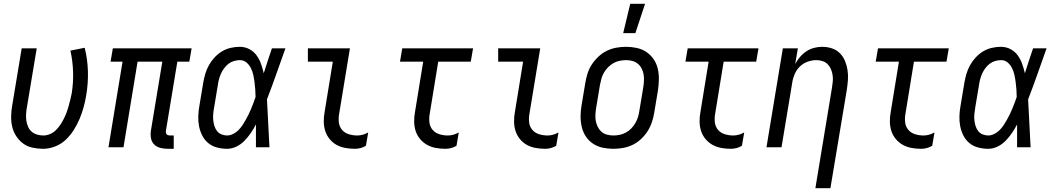

<svg xmlns="http://www.w3.org/2000/svg" viewBox="-20 -774 5540 1009"><path d="M207 8Q178 8 150.5 2Q123 -4 102 -19.5Q81 -35 66 -57.5Q51 -80 44.5 -106.5Q38 -133 38.5 -162Q39 -191 44 -219L94 -520H173L121 -208Q118 -191 117 -173.5Q116 -156 118.5 -139.5Q121 -123 127.5 -108Q134 -93 146 -82.5Q158 -72 174 -67Q190 -62 208 -62Q225 -62 242 -69Q259 -76 272.5 -89Q286 -102 296.5 -117.5Q307 -133 315 -149Q323 -165 329.5 -182Q336 -199 340.5 -216Q345 -233 349.5 -250Q354 -267 357 -284Q366 -341 364 -398Q362 -455 350 -508L425 -523Q440 -464 442 -400.5Q444 -337 433 -273Q428 -242 419.5 -211Q411 -180 398.5 -150Q386 -120 368 -91.5Q350 -63 326 -40Q302 -17 270 -4.5Q238 8 207 8Z M893 8H861Q841 8 822 3Q803 -2 790 -15Q777 -28 773.5 -47.5Q770 -67 773 -87L833 -450H703L629 0H550L624 -450H561L573 -520H987L975 -450H912L852 -87Q851 -82 852 -77Q853 -72 855.5 -68.5Q858 -65 863 -63.5Q868 -62 873 -62H893Z M1173 8Q1146 8 1120 1Q1094 -6 1074.5 -22Q1055 -38 1043 -61.5Q1031 -85 1026 -111Q1021 -137 1022 -164.5Q1023 -192 1028 -219L1048 -339Q1052 -363 1059 -386.5Q1066 -410 1078 -431.5Q1090 -453 1107.5 -472Q1125 -491 1146.5 -504Q1168 -517 1192.5 -522.5Q1217 -528 1240 -528Q1267 -528 1290 -516Q1313 -504 1328 -483.5Q1343 -463 1351.5 -439Q1360 -415 1366 -389L1367 -392Q1377 -424 1387.5 -456Q1398 -488 1409 -520H1480Q1456 -453 1432.5 -386Q1409 -319 1383 -252Q1387 -189 1389.5 -126Q1392 -63 1396 0H1325Q1325 -30 1325 -60Q1325 -90 1325 -120Q1313 -97 1298 -75Q1283 -53 1264.5 -34Q1246 -15 1222 -3.5Q1198 8 1173 8ZM1174 -62Q1189 -62 1205 -70Q1221 -78 1232.5 -89.5Q1244 -101 1253.5 -115Q1263 -129 1271 -143.5Q1279 -158 1286.5 -173Q1294 -188 1300 -203Q1306 -218 1312 -233.5Q1318 -249 1323 -264Q1323 -284 1321.5 -303.5Q1320 -323 1317.5 -342.5Q1315 -362 1311 -380.5Q1307 -399 1298.5 -416Q1290 -433 1275.5 -445.5Q1261 -458 1241 -458Q1226 -458 1210 -453.5Q1194 -449 1181 -439Q1168 -429 1158 -415.5Q1148 -402 1141.5 -387.5Q1135 -373 1131 -358Q1127 -343 1125 -328L1105 -208Q1102 -192 1100.5 -175.5Q1099 -159 1100.5 -143.5Q1102 -128 1106.5 -113Q1111 -98 1120 -86Q1129 -74 1143.5 -68Q1158 -62 1174 -62Z M1846 8Q1820 8 1795 3.5Q1770 -1 1749 -12.5Q1728 -24 1712.5 -43Q1697 -62 1689.5 -85Q1682 -108 1681.5 -134Q1681 -160 1686 -186L1729 -450H1598V-520H1819L1762 -174Q1758 -151 1761 -129Q1764 -107 1778 -91Q1792 -75 1813.5 -68.5Q1835 -62 1858 -62Q1872 -62 1886.5 -66Q1901 -70 1915 -78L1903 -8Q1890 0 1875 4Q1860 8 1846 8Z M2321 8Q2295 8 2270.5 3.5Q2246 -1 2225 -12.5Q2204 -24 2188 -43Q2172 -62 2164.5 -85Q2157 -108 2156.5 -134Q2156 -160 2161 -186L2204 -450H2082L2094 -520H2466L2454 -450H2283L2238 -174Q2234 -151 2237 -129Q2240 -107 2254 -91Q2268 -75 2289.5 -68.5Q2311 -62 2333 -62Q2348 -62 2362.5 -66Q2377 -70 2391 -78L2379 -8Q2366 0 2351 4Q2336 8 2321 8Z M2846 8Q2820 8 2795 3.5Q2770 -1 2749 -12.5Q2728 -24 2712.5 -43Q2697 -62 2689.5 -85Q2682 -108 2681.5 -134Q2681 -160 2686 -186L2729 -450H2598V-520H2819L2762 -174Q2758 -151 2761 -129Q2764 -107 2778 -91Q2792 -75 2813.5 -68.5Q2835 -62 2858 -62Q2872 -62 2886.5 -66Q2901 -70 2915 -78L2903 -8Q2890 0 2875 4Q2860 8 2846 8Z M3203 8Q3174 8 3146.5 2Q3119 -4 3096.5 -19Q3074 -34 3059 -56.5Q3044 -79 3037.5 -106Q3031 -133 3031 -161.5Q3031 -190 3036 -219L3056 -339Q3060 -364 3068 -389Q3076 -414 3091 -436.5Q3106 -459 3126 -477.5Q3146 -496 3170 -507.5Q3194 -519 3219.5 -523.5Q3245 -528 3270 -528Q3299 -528 3326.5 -522Q3354 -516 3376.5 -501Q3399 -486 3414.5 -463.5Q3430 -441 3436.5 -414Q3443 -387 3442.5 -358.5Q3442 -330 3438 -301L3418 -181Q3414 -156 3405.5 -131Q3397 -106 3382.5 -83.5Q3368 -61 3348 -42.5Q3328 -24 3304 -12.5Q3280 -1 3254 3.5Q3228 8 3203 8ZM3204 -62Q3220 -62 3237 -65.5Q3254 -69 3269.5 -77.5Q3285 -86 3297.5 -99Q3310 -112 3319 -127.5Q3328 -143 3333 -159.5Q3338 -176 3340 -192L3360 -312Q3363 -330 3364 -347.5Q3365 -365 3362.5 -381.5Q3360 -398 3352.5 -413Q3345 -428 3332.5 -438.5Q3320 -449 3304 -453.5Q3288 -458 3270 -458Q3254 -458 3236.5 -454.5Q3219 -451 3204 -442.5Q3189 -434 3176 -421Q3163 -408 3154 -392.5Q3145 -377 3140.5 -360.5Q3136 -344 3133 -328L3113 -208Q3110 -190 3109 -172.5Q3108 -155 3111 -138.5Q3114 -122 3121.5 -107Q3129 -92 3141 -81.5Q3153 -71 3169.5 -66.5Q3186 -62 3204 -62ZM3255 -600 3292 -754H3370L3319 -600Z M3821 8Q3795 8 3770.5 3.5Q3746 -1 3725 -12.5Q3704 -24 3688 -43Q3672 -62 3664.5 -85Q3657 -108 3656.5 -134Q3656 -160 3661 -186L3704 -450H3582L3594 -520H3966L3954 -450H3783L3738 -174Q3734 -151 3737 -129Q3740 -107 3754 -91Q3768 -75 3789.5 -68.5Q3811 -62 3833 -62Q3848 -62 3862.5 -66Q3877 -70 3891 -78L3879 -8Q3866 0 3851 4Q3836 8 3821 8Z M4265 215 4352 -312Q4355 -329 4356.5 -346Q4358 -363 4355.5 -379.5Q4353 -396 4346.5 -411Q4340 -426 4329 -437Q4318 -448 4302.5 -453Q4287 -458 4270 -458Q4247 -458 4223.5 -449.5Q4200 -441 4182.5 -423.5Q4165 -406 4155.5 -383Q4146 -360 4143 -337L4087 0H4008L4094 -520H4173L4159 -438Q4170 -458 4184.5 -475Q4199 -492 4218 -504.5Q4237 -517 4258.5 -522.5Q4280 -528 4301 -528Q4327 -528 4351.5 -520Q4376 -512 4393.5 -494.5Q4411 -477 4420.5 -454Q4430 -431 4434 -405.5Q4438 -380 4436 -353.5Q4434 -327 4430 -301L4344 215Z M4821 8Q4795 8 4770.5 3.5Q4746 -1 4725 -12.5Q4704 -24 4688 -43Q4672 -62 4664.5 -85Q4657 -108 4656.5 -134Q4656 -160 4661 -186L4704 -450H4582L4594 -520H4966L4954 -450H4783L4738 -174Q4734 -151 4737 -129Q4740 -107 4754 -91Q4768 -75 4789.5 -68.5Q4811 -62 4833 -62Q4848 -62 4862.5 -66Q4877 -70 4891 -78L4879 -8Q4866 0 4851 4Q4836 8 4821 8Z M5173 8Q5146 8 5120 1Q5094 -6 5074.5 -22Q5055 -38 5043 -61.5Q5031 -85 5026 -111Q5021 -137 5022 -164.5Q5023 -192 5028 -219L5048 -339Q5052 -363 5059 -386.5Q5066 -410 5078 -431.5Q5090 -453 5107.5 -472Q5125 -491 5146.5 -504Q5168 -517 5192.5 -522.5Q5217 -528 5240 -528Q5267 -528 5290 -516Q5313 -504 5328 -483.5Q5343 -463 5351.5 -439Q5360 -415 5366 -389L5367 -392Q5377 -424 5387.5 -456Q5398 -488 5409 -520H5480Q5456 -453 5432.5 -386Q5409 -319 5383 -252Q5387 -189 5389.5 -126Q5392 -63 5396 0H5325Q5325 -30 5325 -60Q5325 -90 5325 -120Q5313 -97 5298 -75Q5283 -53 5264.5 -34Q5246 -15 5222 -3.5Q5198 8 5173 8ZM5174 -62Q5189 -62 5205 -70Q5221 -78 5232.5 -89.5Q5244 -101 5253.5 -115Q5263 -129 5271 -143.5Q5279 -158 5286.5 -173Q5294 -188 5300 -203Q5306 -218 5312 -233.5Q5318 -249 5323 -264Q5323 -284 5321.5 -303.5Q5320 -323 5317.5 -342.5Q5315 -362 5311 -380.5Q5307 -399 5298.5 -416Q5290 -433 5275.5 -445.5Q5261 -458 5241 -458Q5226 -458 5210 -453.5Q5194 -449 5181 -439Q5168 -429 5158 -415.5Q5148 -402 5141.5 -387.5Q5135 -373 5131 -358Q5127 -343 5125 -328L5105 -208Q5102 -192 5100.5 -175.5Q5099 -159 5100.5 -143.5Q5102 -128 5106.5 -113Q5111 -98 5120 -86Q5129 -74 5143.5 -68Q5158 -62 5174 -62Z"/></svg>

Font: Iosevka Term Curly Oblique
Style: Regular
Weight: 400
Italic angle: -9°
Designer: Belleve Invis
Foundry: Belleve Invis
Version: Version 32.3.0